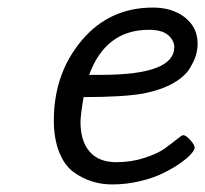

<svg xmlns="http://www.w3.org/2000/svg" viewBox="-20 -484 545 510"><path d="M123 -164.1Q123 -288.1 196.5 -376Q270 -463.9 386.2 -463.9Q438 -463.9 471.4 -437.5Q504.9 -411.1 504.9 -368.2Q504.9 -354 501 -339.1Q497.1 -324.2 484.1 -302.5Q471.2 -280.8 439.7 -262.9Q408.2 -245.1 361.8 -235.8Q308.6 -226.1 202.1 -226.1Q194.3 -182.1 193.8 -160.2Q193.8 -109.4 218 -81.3Q242.2 -53.2 289.1 -53.2Q329.1 -53.2 364 -64.7Q398.9 -76.2 417 -89.1Q435.1 -102.1 449 -113.5Q462.9 -125 466.8 -125Q473.6 -125 485.4 -112.1Q497.1 -99.1 497.1 -91.8Q497.1 -85.9 487.5 -75Q478 -64 458 -50Q438 -36.1 412.6 -23.7Q387.2 -11.2 351.6 -2.7Q315.9 5.9 277.8 5.9Q250 5.9 224.6 -2Q199.2 -9.8 175 -27.3Q150.9 -44.9 137 -80.6Q123 -116.2 123 -164.1ZM216.8 -285.2H250Q442.9 -285.2 442.9 -358.9Q442.9 -376 427 -390.4Q411.1 -404.8 376 -404.8Q375.5 -404.8 375 -404.8Q260.7 -404.8 216.8 -285.2Z"/></svg>

Font: CMU Concrete
Style: Italic
Weight: 500
Italic angle: -14.04°
Version: Version 0.7.0